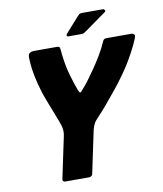

<svg xmlns="http://www.w3.org/2000/svg" viewBox="-89 -891 816 964"><g transform="rotate(-10 318.5 -409.5)"><path d="M371 -275Q364 -267 358 -252.5Q352 -238 350 -227L305 -14Q304 -8 298.5 -4Q293 0 288 0H165Q159 0 155.5 -4Q152 -8 153 -14L198 -227Q204 -254 195 -281.5Q186 -309 179 -325Q177 -331 169.5 -350Q162 -369 153 -392Q144 -415 137 -434.5Q130 -454 128 -460Q112 -512 104.5 -551Q97 -590 95.5 -614.5Q94 -639 94 -645Q94 -662 103 -667.5Q112 -673 123 -673H241Q250 -673 253 -670Q256 -667 257 -659Q260 -625 264 -599Q268 -573 272.5 -553.5Q277 -534 281 -521Q289 -494 295.5 -474.5Q302 -455 308 -439Q313 -428 316.5 -427Q320 -426 330 -439Q335 -445 340.5 -451Q346 -457 353.5 -466.5Q361 -476 371 -490Q382 -505 400.5 -531.5Q419 -558 439.5 -592Q460 -626 475 -661Q479 -669 483.5 -671Q488 -673 498 -673H621Q629 -673 634.5 -667.5Q640 -662 633 -645Q631 -639 618.5 -612.5Q606 -586 582 -544.5Q558 -503 519 -451Q510 -438 491.5 -415.5Q473 -393 451 -366Q429 -339 407.5 -315Q386 -291 371 -275ZM375 -715H308Q300 -715 299.5 -720.5Q299 -726 306 -733L370 -805Q377 -813 381 -816Q385 -819 397 -819H502Q507 -819 510.5 -813Q514 -807 509 -804L404 -729Q394 -722 388.5 -718.5Q383 -715 375 -715Z"/></g></svg>

Font: Glory Thin ExtraBold
Style: Italic
Weight: 800
Italic angle: -12°
Version: Version 1.011